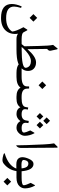

<svg xmlns="http://www.w3.org/2000/svg" viewBox="1241 -2062 1113 3635"><g transform="rotate(90 1797.5 -244.5)"><path d="M318.4 -392.1 389.6 -320.3 318.4 -249 247.1 -320.3ZM736.8 0H720.7Q653.8 0 618.7 -29.8Q639.2 115.7 557.6 205.1Q478 292.5 320.8 292.5Q56.2 292.5 55.7 88.9Q55.7 5.4 101.6 -98.6L129.4 -86.9Q105 -2.9 104.5 43.9Q103 196.8 326.2 195.8Q504.4 194.8 577.1 82.5Q574.2 13.7 495.1 -131.8L536.1 -197.3Q547.9 -215.8 557.1 -197.8Q581.1 -150.9 592.8 -131.3Q612.8 -98.6 715.8 -97.7L736.8 -97.2Q755.4 -96.7 755.4 -49.8V-46.4Q755.4 0 736.8 0Z M869.6 -98.1H915Q1263.7 -98.1 1263.7 -172.9Q1263.7 -188 1257.3 -203.6Q1230.5 -273.4 1137.2 -273.4Q1051.8 -273.4 946.3 -177.7Q886.2 -123 869.6 -98.1ZM1198.2 -42Q1186 -36.1 1172.4 -30.8Q1090.8 0 911.6 0H731.9Q693.4 -0.5 693.4 -45.9V-50.8Q693.4 -96.7 731.9 -97.2L815.4 -98.1Q835.9 -124 856.4 -149.4Q855.5 -167 850.1 -423.8Q846.7 -621.1 829.6 -693.4L897 -775.4Q908.7 -789.6 914.1 -767.1L939.5 -650.9Q945.8 -620.6 926.8 -600.1L906.2 -579.1L911.1 -207.5Q1052.2 -370.6 1161.1 -370.6Q1235.8 -370.6 1280.3 -327.6Q1322.8 -287.1 1322.8 -219.7Q1322.8 -165 1295.4 -123.5Q1286.6 -109.9 1274.4 -97.2H1415.5Q1434.6 -97.2 1434.6 -49.8V-46.4Q1434.6 0 1415.5 0H1362.8Q1246.6 0 1198.2 -42Z M1811 0Q1683.6 0 1638.7 -77.1Q1585.9 0 1435.1 0H1410.2Q1371.6 0 1371.6 -45.9V-50.8Q1371.6 -97.2 1410.2 -97.2H1433.1Q1612.8 -97.2 1615.2 -193.4L1616.7 -239.3H1655.8L1658.2 -194.8Q1663.1 -97.2 1811 -97.2H1821.8Q1840.8 -97.2 1840.8 -49.8V-46.4Q1840.8 0 1821.8 0ZM1594.2 -561.5 1665.5 -489.7 1594.2 -418.5 1522.9 -489.7Z M2348.6 -507.8 2412.1 -443.8 2348.6 -380.4 2284.7 -443.8ZM2184.6 -507.8 2248 -443.8 2184.6 -380.4 2120.6 -443.8ZM2266.6 -635.3 2330.1 -571.3 2266.6 -507.8 2202.6 -571.3ZM1842.8 -97.2Q1992.7 -97.2 2005.9 -170.9L2015.1 -221.7L2054.2 -215.8L2048.3 -177.7Q2036.1 -97.2 2144.5 -97.2Q2246.6 -97.2 2260.7 -181.6L2269.5 -232.4L2310.5 -226.6L2305.7 -188Q2294.9 -97.7 2403.8 -97.7Q2470.7 -97.7 2485.8 -125Q2495.6 -143.1 2479 -188.5Q2465.8 -225.6 2449.2 -261.2L2489.3 -332.5Q2497.6 -348.1 2504.4 -335.9Q2550.3 -248.5 2550.8 -159.7Q2551.3 -106 2511.2 -57.6Q2462.9 0 2400.4 0Q2313.5 0.5 2272.5 -74.2Q2218.3 0 2140.1 0Q2044.4 -0.5 2011.2 -74.2Q1967.3 0 1842.8 0H1816.4Q1777.8 0 1777.8 -45.9V-50.8Q1777.8 -97.2 1816.4 -97.2Z M2775.9 -759.8Q2779.3 -682.1 2781.2 -86.9Q2781.2 -17.6 2731.4 7.8Q2731.4 -143.1 2713.9 -517.1Q2709 -626 2694.3 -712.4L2752.4 -771.5Q2773.9 -793 2775.9 -759.8Z M3085 -322.3Q3203.1 -319.8 3222.2 -97.2H3294.9Q3313.5 -97.2 3313.5 -49.8V-46.4Q3313.5 0 3294.9 0H3219.2Q3197.3 148.9 3078.1 241.7Q3046.4 266.1 3006.3 265.6Q2968.3 264.6 2915 249Q2887.2 241.2 2882.3 231.4Q2878.4 224.6 2886.7 222.2Q3112.8 154.8 3171.9 2.4L3098.1 2.9Q3010.3 3.4 2978.5 -39.1Q2956.1 -68.8 2956.1 -113.8Q2955.6 -163.6 2988.3 -237.8Q3026.4 -323.7 3085 -322.3ZM3153.8 -165.5Q3132.8 -225.6 3078.1 -225.1Q3033.7 -225.1 3017.1 -177.7Q3004.9 -142.1 3009.8 -125.5Q3019.5 -94.7 3099.6 -94.2Q3146 -94.2 3168 -96.7Q3164.6 -133.8 3153.8 -165.5Z M3289.6 -97.2H3340.3Q3480 -97.2 3486.8 -132.8Q3490.2 -150.4 3472.7 -197.3Q3460 -231 3441.9 -269L3481.4 -342.3Q3490.2 -358.4 3496.6 -345.7Q3546.4 -251.5 3546.4 -161.6Q3545.9 -105.5 3510.3 -62.5Q3458.5 0 3341.8 0H3289.6Q3251 0 3251 -45.9V-50.8Q3251 -97.2 3289.6 -97.2ZM3418.9 101.6 3490.2 173.3 3418.9 244.6 3347.7 173.3Z"/></g></svg>

Font: Parastoo WOL
Style: WOL
Weight: 400
Foundry: Saber Rastikerdar (saber.rastikerdar@gmail.com)
Version: Version 1.0.0-alpha5